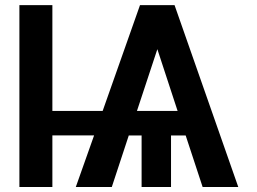

<svg xmlns="http://www.w3.org/2000/svg" viewBox="-20 -748 1028 768"><path d="M189.5 -727.5V-304.2H390.6L540 -727.5H678.2L933.1 0H790.5L722.7 -206.1H664.1V0H546.4V-206.1H495.1L427.2 0H283.2L356.4 -206.5H189.5V0H57.6V-727.5ZM527.8 -304.2H690.4L609.4 -551.3Z"/></svg>

Font: Inter Semi Bold
Style: Regular
Weight: 600
Designer: Rasmus Andersson
Foundry: rsms
Version: Version 4.000;git-e0f93cc